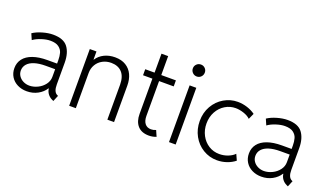

<svg xmlns="http://www.w3.org/2000/svg" viewBox="-69 -1172 2790 1637"><g transform="rotate(20 1325.5 -353.5)"><path d="M48.8 -142.6Q48.8 -191.9 76.9 -228Q105 -264.2 159.2 -283.4Q213.4 -302.7 290 -302.7H377.9V-333Q377.9 -369.6 369.9 -398.4Q361.8 -427.2 335.4 -447Q309.1 -466.8 258.8 -466.8Q223.6 -466.8 179.7 -452.6Q135.7 -438.5 106.4 -417L83 -470.7Q117.2 -493.7 168 -508.5Q218.8 -523.4 262.7 -523.4Q358.4 -523.4 397.2 -471.9Q436 -420.4 436.5 -333V-134.8Q436 -66.4 472.7 -49.8L479.5 -46.9L457 7.8L444.3 2Q418.9 -9.8 403.1 -31.2Q387.2 -52.7 384.3 -79.1H381.3Q357.4 -40.5 313.2 -16.4Q269 7.8 213.9 7.8Q167.5 7.8 129.6 -11Q91.8 -29.8 70.3 -64Q48.8 -98.1 48.8 -142.6ZM219.7 -44.9Q257.3 -45.4 294.2 -63.5Q331.1 -81.5 355 -113Q378.9 -144.5 378.9 -182.6V-252H293Q233.9 -252 192.4 -238.8Q150.9 -225.6 129.4 -200.9Q107.9 -176.3 107.4 -142.6Q107.4 -114.3 122.6 -92.3Q137.7 -70.3 163.3 -57.6Q189 -44.9 219.7 -44.9Z M597.7 -514.6H658.2V-441.4H660.6Q685.5 -480 728.5 -501.2Q771.5 -522.5 826.2 -522.5Q884.3 -522.5 924.6 -497.6Q964.8 -472.7 984.9 -429.4Q1004.9 -386.2 1004.9 -331.1V0H944.3V-317.4Q943.8 -390.6 908.9 -428.5Q874 -466.3 811.5 -466.8Q768.1 -466.8 733.2 -448Q698.2 -429.2 678.2 -395.5Q658.2 -361.8 658.2 -319.3V0H597.7Z M1185.5 -141.6V-460H1100.6V-514.6H1185.5V-686.5H1246.1V-514.6H1378.9V-460H1246.1V-144.5Q1246.1 -99.6 1265.6 -74.7Q1285.2 -49.8 1321.3 -49.8Q1344.2 -49.8 1365.2 -59.6L1388.7 -5.9Q1356.4 6.8 1322.3 6.8Q1254.9 6.8 1220 -32.7Q1185.1 -72.3 1185.5 -141.6Z M1503.4 -514.6H1564V0H1503.4ZM1479.5 -661.1Q1479.5 -683.6 1495.4 -699.2Q1511.2 -714.8 1534.2 -714.8Q1556.6 -714.8 1572.3 -699.2Q1587.9 -683.6 1587.9 -661.1Q1587.9 -638.2 1572.3 -622.3Q1556.6 -606.4 1534.2 -606.4Q1511.2 -606.4 1495.4 -622.3Q1479.5 -638.2 1479.5 -661.1Z M1688 -259.8Q1688 -335.4 1722.4 -395.5Q1756.8 -455.6 1814.7 -489.5Q1872.6 -523.4 1939 -523.4Q1981.9 -523.4 2024.7 -509.8Q2067.4 -496.1 2099.1 -472.7L2074.7 -418.9Q2052.7 -440.9 2013.7 -453.9Q1974.6 -466.8 1939.9 -466.8Q1889.2 -466.8 1845.5 -440.4Q1801.8 -414.1 1775.6 -366.5Q1749.5 -318.8 1749.5 -258.8Q1749.5 -200.7 1774.7 -153.1Q1799.8 -105.5 1843.3 -78.1Q1886.7 -50.8 1939.9 -50.8Q1981 -50.8 2017.8 -65.2Q2054.7 -79.6 2076.7 -102.5L2101.1 -48.8Q2069.8 -23.4 2027.6 -8.8Q1985.4 5.9 1939 5.9Q1870.1 5.9 1812.5 -29.1Q1754.9 -64 1721.4 -124.8Q1688 -185.5 1688 -259.8Z M2176.8 -142.6Q2176.8 -191.9 2204.8 -228Q2232.9 -264.2 2287.1 -283.4Q2341.3 -302.7 2418 -302.7H2505.9V-333Q2505.9 -369.6 2497.8 -398.4Q2489.7 -427.2 2463.4 -447Q2437 -466.8 2386.7 -466.8Q2351.6 -466.8 2307.6 -452.6Q2263.7 -438.5 2234.4 -417L2210.9 -470.7Q2245.1 -493.7 2295.9 -508.5Q2346.7 -523.4 2390.6 -523.4Q2486.3 -523.4 2525.1 -471.9Q2564 -420.4 2564.5 -333V-134.8Q2564 -66.4 2600.6 -49.8L2607.4 -46.9L2585 7.8L2572.3 2Q2546.9 -9.8 2531 -31.2Q2515.1 -52.7 2512.2 -79.1H2509.3Q2485.4 -40.5 2441.2 -16.4Q2397 7.8 2341.8 7.8Q2295.4 7.8 2257.6 -11Q2219.7 -29.8 2198.2 -64Q2176.8 -98.1 2176.8 -142.6ZM2347.7 -44.9Q2385.3 -45.4 2422.1 -63.5Q2459 -81.5 2482.9 -113Q2506.8 -144.5 2506.8 -182.6V-252H2420.9Q2361.8 -252 2320.3 -238.8Q2278.8 -225.6 2257.3 -200.9Q2235.8 -176.3 2235.4 -142.6Q2235.4 -114.3 2250.5 -92.3Q2265.6 -70.3 2291.3 -57.6Q2316.9 -44.9 2347.7 -44.9Z"/></g></svg>

Font: Reddit Sans Fudge Light
Style: Regular
Weight: 300
Designer: Stephen Hutchings
Foundry: Reddit
Version: Version 1.013